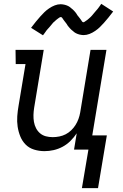

<svg xmlns="http://www.w3.org/2000/svg" viewBox="-20 -780 640 1001"><path d="M204 -596 142 -635Q155 -652 167 -667Q179 -682 190 -694Q201 -706 211 -716Q221 -726 235.5 -736Q250 -746 265.5 -752Q281 -758 297 -758Q302 -758 307.5 -757Q313 -756 318 -755Q323 -754 327.5 -752Q332 -750 336.5 -748Q341 -746 344.5 -743Q348 -740 351.5 -737Q355 -734 359.5 -730.5Q364 -727 367 -723Q370 -719 373.5 -715.5Q377 -712 379 -708Q381 -704 383.5 -700.5Q386 -697 390 -692.5Q394 -688 397 -683.5Q400 -679 402.5 -676Q405 -673 407.5 -668.5Q410 -664 415 -664Q418 -664 421 -666.5Q424 -669 427.5 -671Q431 -673 435.5 -676.5Q440 -680 442 -682Q444 -684 446.5 -686Q449 -688 451 -690Q453 -692 455.5 -694.5Q458 -697 460.5 -700Q463 -703 465.5 -706Q468 -709 470.5 -712Q473 -715 476 -718.5Q479 -722 482 -725.5Q485 -729 488.5 -733Q492 -737 495 -741.5Q498 -746 501.5 -750.5Q505 -755 508 -760L570 -720Q557 -703 545 -688Q533 -673 522 -661Q511 -649 501 -639Q491 -629 476.5 -619Q462 -609 446.5 -603Q431 -597 415 -597Q410 -597 404.5 -598Q399 -599 394 -600Q389 -601 384.5 -603Q380 -605 375.5 -607Q371 -609 367.5 -612Q364 -615 360.5 -618Q357 -621 352.5 -624.5Q348 -628 345 -632Q342 -636 338.5 -639.5Q335 -643 332.5 -647Q330 -651 328 -654.5Q326 -658 322 -662.5Q318 -667 315 -671.5Q312 -676 309.5 -679Q307 -682 304.5 -686.5Q302 -691 297 -691Q294 -691 290.5 -689Q287 -687 284 -684.5Q281 -682 276 -678.5Q271 -675 269.5 -673Q268 -671 265.5 -669Q263 -667 260.5 -665Q258 -663 256 -660.5Q254 -658 251.5 -655Q249 -652 246.5 -649Q244 -646 241.5 -643Q239 -640 236 -636.5Q233 -633 229.5 -629.5Q226 -626 223 -622Q220 -618 217 -613.5Q214 -609 210.5 -604.5Q207 -600 204 -596ZM407 201 441 0H366L380 -85Q366 -64 347.5 -45.5Q329 -27 306.5 -15Q284 -3 260 2.5Q236 8 212 8Q184 8 158 0Q132 -8 114 -26Q96 -44 86 -68.5Q76 -93 72 -119.5Q68 -146 70 -174Q72 -202 77 -230L113 -446H62L61 -520H208L158 -218Q155 -199 154.5 -180.5Q154 -162 157 -144.5Q160 -127 168 -111.5Q176 -96 189 -85Q202 -74 219 -69.5Q236 -65 255 -65Q272 -65 289.5 -68.5Q307 -72 322.5 -80Q338 -88 351 -100.5Q364 -113 373.5 -128Q383 -143 389 -159.5Q395 -176 398 -193L452 -520H535L461 -74H537L491 201Z"/></svg>

Font: Iosevka Etoile
Style: Italic
Weight: 400
Italic angle: -9°
Designer: Belleve Invis
Foundry: Belleve Invis
Version: Version 22.1.2; ttfautohint (v1.8.4)